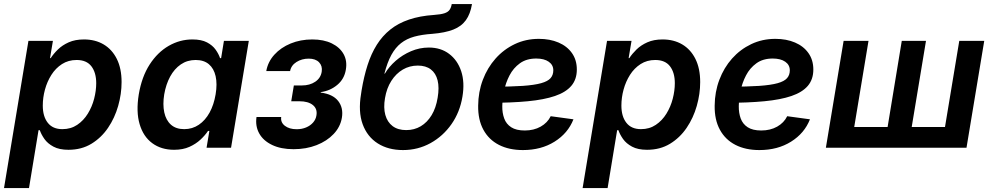

<svg xmlns="http://www.w3.org/2000/svg" viewBox="-34 -748 5023 972"><path d="M-13.7 204.1 109.9 -541H233.9L219.2 -453.6H222.7Q236.8 -475.6 259.3 -497.6Q281.7 -519.5 314.2 -533.9Q346.7 -548.3 391.1 -548.3Q447.8 -548.3 490.5 -523.2Q533.2 -498 557.4 -449.7Q581.5 -401.4 581.5 -332.5Q581.5 -272.5 564.2 -211.7Q546.9 -150.9 512.9 -100.8Q479 -50.8 429 -20.3Q378.9 10.3 312.5 10.3Q266.1 10.3 236.6 -5.6Q207 -21.5 190.9 -44.4Q174.8 -67.4 167.5 -88.9H161.1L112.8 204.1ZM281.7 -94.2Q324.7 -94.2 356.9 -116Q389.2 -137.7 410.6 -172.6Q432.1 -207.5 442.6 -248.3Q453.1 -289.1 453.1 -326.7Q453.1 -380.4 428.7 -412.4Q404.3 -444.3 354 -444.3Q312 -444.3 279.8 -423.6Q247.6 -402.8 226.1 -368.9Q204.6 -335 193.6 -294.4Q182.6 -253.9 182.6 -213.4Q182.6 -158.7 207.8 -126.5Q232.9 -94.2 281.7 -94.2Z M847.2 10.3Q782.2 10.3 736.8 -23.2Q691.4 -56.6 672.9 -119.4Q654.3 -182.1 668.5 -270Q683.6 -359.4 723.6 -421.4Q763.7 -483.4 820.1 -515.9Q876.5 -548.3 939.9 -548.3Q985.8 -548.3 1013.9 -533.4Q1042 -518.6 1057.6 -496.6Q1073.2 -474.6 1080.1 -453.6H1085.4L1099.6 -541H1225.6L1135.7 0H1011.7L1025.9 -85H1019Q1004.4 -63 981.2 -41.3Q958 -19.5 925 -4.6Q892.1 10.3 847.2 10.3ZM898.4 -94.2Q939.9 -94.2 972.7 -116.5Q1005.4 -138.7 1027.1 -178.2Q1048.8 -217.8 1057.6 -270.5Q1066.4 -323.2 1057.6 -362.3Q1048.8 -401.4 1023.4 -422.9Q998 -444.3 956.5 -444.3Q914.1 -444.3 881.3 -421.9Q848.6 -399.4 827.4 -360.4Q806.2 -321.3 797.4 -270.5Q789.1 -219.2 797.6 -179.2Q806.2 -139.2 831.5 -116.7Q856.9 -94.2 898.4 -94.2Z M1452.1 7.3Q1388.2 7.3 1343.5 -14.2Q1298.8 -35.6 1278.3 -72.5Q1257.8 -109.4 1264.6 -155.8H1389.6Q1385.7 -128.4 1408.2 -111.1Q1430.7 -93.8 1467.8 -93.8Q1494.1 -93.8 1515.6 -102.8Q1537.1 -111.8 1551 -127.7Q1564.9 -143.6 1567.9 -163.6Q1573.7 -196.8 1550 -216.1Q1526.4 -235.4 1481.4 -235.4H1440.4L1453.6 -315.4H1494.1Q1534.2 -315.4 1562 -334.2Q1589.8 -353 1594.7 -385.3Q1599.1 -414.1 1581.3 -432.6Q1563.5 -451.2 1528.8 -451.2Q1494.1 -451.2 1467 -434.1Q1439.9 -417 1434.6 -388.2H1314Q1322.3 -435.1 1355 -471.2Q1387.7 -507.3 1437.5 -527.8Q1487.3 -548.3 1546.9 -548.3Q1605 -548.3 1645.8 -528.3Q1686.5 -508.3 1705.6 -473.9Q1724.6 -439.5 1716.8 -395Q1709 -347.7 1673.1 -317.9Q1637.2 -288.1 1589.8 -281.7L1589.4 -279.3Q1650.9 -271.5 1678 -236.8Q1705.1 -202.1 1696.8 -151.9Q1689 -105.5 1655 -69.6Q1621.1 -33.7 1568.6 -13.2Q1516.1 7.3 1452.1 7.3Z M2006.3 11.7Q1931.6 11.7 1878.4 -22Q1825.2 -55.7 1802 -119.1Q1778.8 -182.6 1793.9 -272.5L1796.4 -289.6Q1808.1 -360.4 1826.7 -418.2Q1845.2 -476.1 1873.5 -521.2Q1901.9 -566.4 1941.9 -598.4Q1981.9 -630.4 2036.6 -648.9Q2091.3 -667.5 2163.1 -672.4Q2197.8 -674.8 2216.1 -680.9Q2234.4 -687 2242.2 -698.5Q2250 -710 2252.9 -727.5H2355.5Q2347.2 -677.2 2324.5 -645.8Q2301.8 -614.3 2260.5 -598.1Q2219.2 -582 2154.8 -576.7Q2102.1 -573.2 2063.2 -562.5Q2024.4 -551.8 1996.1 -529.5Q1967.8 -507.3 1947.3 -470Q1926.8 -432.6 1912.1 -375.5H1914.6Q1935.1 -410.2 1969.2 -440.2Q2003.4 -470.2 2046.9 -488.8Q2090.3 -507.3 2137.2 -507.3Q2197.3 -507.3 2239.7 -475.3Q2282.2 -443.4 2300.8 -387.5Q2319.3 -331.5 2307.1 -258.8Q2294.4 -180.7 2251.7 -119.6Q2209 -58.6 2145.3 -23.4Q2081.5 11.7 2006.3 11.7ZM2022.5 -89.4Q2063.5 -89.4 2096.2 -108.9Q2128.9 -128.4 2151.1 -165Q2173.3 -201.7 2181.6 -253.4Q2190.4 -304.7 2181.4 -341.1Q2172.4 -377.4 2147 -396.7Q2121.6 -416 2081.1 -416Q2039.6 -416 2005.1 -395.8Q1970.7 -375.5 1947 -338.4Q1923.3 -301.3 1915 -251Q1906.7 -202.6 1916.7 -166.3Q1926.8 -129.9 1953.6 -109.6Q1980.5 -89.4 2022.5 -89.4Z M2613.3 11.7Q2543 11.7 2491.7 -14.6Q2440.4 -41 2413.1 -91.3Q2385.7 -141.6 2386.7 -212.9Q2387.2 -282.7 2410.4 -344Q2433.6 -405.3 2474.9 -451.7Q2516.1 -498 2572 -524.7Q2627.9 -551.3 2693.8 -551.3Q2750 -551.3 2793.5 -532.7Q2836.9 -514.2 2861.6 -479.2Q2886.2 -444.3 2886.2 -396Q2886.2 -346.2 2858.4 -313.5Q2830.6 -280.8 2775.4 -262Q2720.2 -243.2 2637.9 -235.4Q2555.7 -227.5 2446.3 -227.5L2460.4 -309.1Q2552.7 -309.1 2612.3 -313.2Q2671.9 -317.4 2705.6 -326.9Q2739.3 -336.4 2753.2 -352.3Q2767.1 -368.2 2767.1 -392.1Q2767.1 -419.4 2743.9 -435.5Q2720.7 -451.7 2680.7 -451.7Q2631.3 -451.7 2598.1 -427.7Q2564.9 -403.8 2545.4 -366.2Q2525.9 -328.6 2517.6 -287.1Q2509.3 -245.6 2508.8 -210.4Q2508.3 -176.3 2518.6 -148.2Q2528.8 -120.1 2554 -103.8Q2579.1 -87.4 2622.6 -87.4Q2668.5 -87.4 2703.1 -106.9Q2737.8 -126.5 2753.9 -159.7L2869.1 -144Q2841.3 -73.2 2773.4 -30.8Q2705.6 11.7 2613.3 11.7Z M2915.5 204.1 3039.1 -541H3163.1L3148.4 -453.6H3151.9Q3166 -475.6 3188.5 -497.6Q3210.9 -519.5 3243.4 -533.9Q3275.9 -548.3 3320.3 -548.3Q3377 -548.3 3419.7 -523.2Q3462.4 -498 3486.6 -449.7Q3510.7 -401.4 3510.7 -332.5Q3510.7 -272.5 3493.4 -211.7Q3476.1 -150.9 3442.1 -100.8Q3408.2 -50.8 3358.2 -20.3Q3308.1 10.3 3241.7 10.3Q3195.3 10.3 3165.8 -5.6Q3136.2 -21.5 3120.1 -44.4Q3104 -67.4 3096.7 -88.9H3090.3L3042 204.1ZM3210.9 -94.2Q3253.9 -94.2 3286.1 -116Q3318.4 -137.7 3339.8 -172.6Q3361.3 -207.5 3371.8 -248.3Q3382.3 -289.1 3382.3 -326.7Q3382.3 -380.4 3357.9 -412.4Q3333.5 -444.3 3283.2 -444.3Q3241.2 -444.3 3209 -423.6Q3176.8 -402.8 3155.3 -368.9Q3133.8 -335 3122.8 -294.4Q3111.8 -253.9 3111.8 -213.4Q3111.8 -158.7 3137 -126.5Q3162.1 -94.2 3210.9 -94.2Z M3810.5 11.7Q3740.2 11.7 3689 -14.6Q3637.7 -41 3610.4 -91.3Q3583 -141.6 3584 -212.9Q3584.5 -282.7 3607.7 -344Q3630.9 -405.3 3672.1 -451.7Q3713.4 -498 3769.3 -524.7Q3825.2 -551.3 3891.1 -551.3Q3947.3 -551.3 3990.7 -532.7Q4034.2 -514.2 4058.8 -479.2Q4083.5 -444.3 4083.5 -396Q4083.5 -346.2 4055.7 -313.5Q4027.8 -280.8 3972.7 -262Q3917.5 -243.2 3835.2 -235.4Q3752.9 -227.5 3643.6 -227.5L3657.7 -309.1Q3750 -309.1 3809.6 -313.2Q3869.1 -317.4 3902.8 -326.9Q3936.5 -336.4 3950.4 -352.3Q3964.4 -368.2 3964.4 -392.1Q3964.4 -419.4 3941.2 -435.5Q3918 -451.7 3877.9 -451.7Q3828.6 -451.7 3795.4 -427.7Q3762.2 -403.8 3742.7 -366.2Q3723.1 -328.6 3714.8 -287.1Q3706.5 -245.6 3706.1 -210.4Q3705.6 -176.3 3715.8 -148.2Q3726.1 -120.1 3751.2 -103.8Q3776.4 -87.4 3819.8 -87.4Q3865.7 -87.4 3900.4 -106.9Q3935.1 -126.5 3951.2 -159.7L4066.4 -144Q4038.6 -73.2 3970.7 -30.8Q3902.8 11.7 3810.5 11.7Z M4236.8 -541H4362.8L4290.5 -105H4459.5L4531.2 -541H4653.8L4581.5 -105H4750L4822.3 -541H4948.7L4858.9 0H4147Z"/></svg>

Font: Inter 17pt SemiBold
Style: Italic
Weight: 600
Italic angle: -9.3988°
Version: Version 4.001;git-66647c0bb